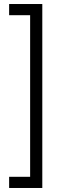

<svg xmlns="http://www.w3.org/2000/svg" viewBox="-20 -769 314 955"><path d="M25.4 -749V-693.4H129.9V110.4H25.4V166H190.4V-749Z"/></svg>

Font: Yaldevi Colombo
Style: Regular
Weight: 400
Designer: Sol Matas, Denzil Rajitha, Kosala Senevirathne and Pathum Egodawatta
Foundry: Mooniak
Version: Version 1.020 ; ttfautohint (v1.6)